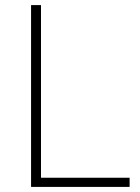

<svg xmlns="http://www.w3.org/2000/svg" viewBox="-20 -734 550 754"><path d="M102 0H489V-36H141V-714H102Z"/></svg>

Font: Noto Sans Thai Looped ExtraLight
Style: Regular
Weight: 200
Designer: Sasikarn Vongin, Ben Mitchell
Foundry: The Fontpad Ltd
Version: Version 1.001